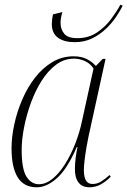

<svg xmlns="http://www.w3.org/2000/svg" viewBox="-20 -785 541 815"><path d="M297 -606Q252 -606 226 -625Q200 -644 200 -683Q200 -690 201 -700Q202 -710 205 -724L245 -734Q237 -708 237 -688Q237 -661 252.5 -642Q268 -623 308 -623Q356 -623 391.5 -647Q427 -671 451.5 -704Q476 -737 491 -765L501 -761Q491 -741 473.5 -714.5Q456 -688 430.5 -663.5Q405 -639 372 -622.5Q339 -606 297 -606ZM136 10Q81 10 55 -32.5Q29 -75 29 -155Q29 -203 40.5 -256.5Q52 -310 74 -361.5Q96 -413 128 -454.5Q160 -496 201.5 -521Q243 -546 292 -546Q325 -546 348 -534.5Q371 -523 387 -505L416 -535H428L355 -202Q351 -183 346.5 -156.5Q342 -130 339 -104.5Q336 -79 336 -63Q336 -35 344.5 -19.5Q353 -4 373 -4Q392 -4 408.5 -14Q425 -24 445 -42L450 -35Q432 -16 409 -3Q386 10 360 10Q328 10 312.5 -11.5Q297 -33 298 -70Q298 -88 301 -113Q304 -138 309 -161H306Q265 -67 221.5 -28.5Q178 10 136 10ZM145 -3Q175 -3 203.5 -26.5Q232 -50 256.5 -89Q281 -128 299.5 -175.5Q318 -223 328 -271L377 -494Q364 -515 341 -525.5Q318 -536 294 -536Q252 -536 217.5 -510Q183 -484 156 -441Q129 -398 110.5 -346.5Q92 -295 82 -243.5Q72 -192 72 -149Q72 -67 92.5 -35Q113 -3 145 -3Z"/></svg>

Font: Noto Serif Display SemiCondensed ExtraLight
Style: Italic
Weight: 200
Width: 4
Italic angle: -12°
Designer: Monotype Design Team
Foundry: Monotype Imaging Inc.
Version: Version 2.009